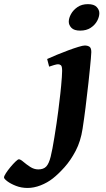

<svg xmlns="http://www.w3.org/2000/svg" viewBox="-215 -681 521 945"><path d="M273.9 -616.2Q273.9 -598.1 263.2 -578.1Q252.4 -558.1 231.4 -544.2Q210.4 -530.3 179.7 -530.3Q149.9 -530.3 136.7 -543.9Q123.5 -557.6 123.5 -574.2Q123.5 -591.8 134.5 -611.8Q145.5 -631.8 166.5 -646.2Q187.5 -660.6 217.8 -660.6Q247.6 -660.6 260.7 -646.7Q273.9 -632.8 273.9 -616.2ZM234.4 -424.8Q234.4 -417 232.2 -392.1Q230 -367.2 226.8 -335.7Q223.6 -304.2 220.5 -275.4Q217.3 -246.6 215.3 -231Q212.4 -204.6 206.1 -152.6Q199.7 -100.6 191.4 -46.9Q182.1 14.2 157.5 61.3Q132.8 108.4 102.3 142.3Q71.8 176.3 44.9 197.3Q18.1 218.3 -14.9 231.2Q-47.9 244.1 -79.6 244.1Q-109.9 244.1 -136.2 233.9Q-162.6 223.6 -179 211.2Q-195.3 198.7 -195.3 192.4Q-195.3 186 -186 171.6Q-176.8 157.2 -163.6 141.4Q-150.4 125.5 -138.7 114.3Q-127 103 -122.1 103Q-114.3 103 -99.9 115.5Q-85.4 127.9 -66.4 140.4Q-47.4 152.8 -26.4 152.8Q-1 152.8 12.5 138.7Q25.9 124.5 34.4 90.1Q43 55.7 52.7 -5.4Q64.5 -77.6 71.8 -135Q79.1 -192.4 82 -220.2Q84 -236.3 85.9 -258.5Q87.9 -280.8 89.4 -301.3Q90.8 -321.8 90.8 -332Q90.8 -354.5 85 -359.6Q79.1 -364.7 70.8 -364.7Q64.5 -364.7 51 -360.8Q37.6 -356.9 26.9 -353L17.1 -390.6Q37.6 -399.9 65.2 -411.4Q92.8 -422.9 120.6 -433.1Q148.4 -443.4 170.7 -450.2Q192.9 -457 202.1 -457Q215.8 -457 225.1 -451.2Q234.4 -445.3 234.4 -424.8Z"/></svg>

Font: Gentium Book Plus
Style: Bold Italic
Weight: 700
Italic angle: -8°
Designer: Victor Gaultney, Annie Olsen, Iska Routamaa, Becca Hirsbrunner
Foundry: SIL International
Version: Version 6.101